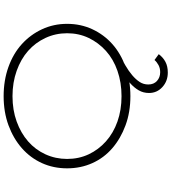

<svg xmlns="http://www.w3.org/2000/svg" viewBox="38 -784 966 1083"><g transform="rotate(-90 521.5 -242.0)"><path d="M654 221Q606 221 572.5 190.5Q539 160 539 115Q539 83 554 57Q569 31 595.5 7.5Q622 -16 658.5 -38.5Q695 -61 739 -84L762 -56Q727 -37 695 -18.5Q663 0 639 20.5Q615 41 601 62.5Q587 84 587 111Q587 142 607 160Q627 178 656 178Q679 178 696.5 168.5Q714 159 725 146L758 170Q740 194 715 207.5Q690 221 654 221ZM521 10Q431 10 356.5 -17.5Q282 -45 227.5 -92Q173 -139 143.5 -204.5Q114 -270 114 -347Q114 -424 143.5 -489Q173 -554 227.5 -602Q282 -650 356.5 -677.5Q431 -705 521 -705Q610 -705 685.5 -678Q761 -651 814.5 -602.5Q868 -554 898.5 -488.5Q929 -423 929 -347Q929 -270 898.5 -204.5Q868 -139 814.5 -91.5Q761 -44 685.5 -17Q610 10 521 10ZM521 -40Q598 -40 664 -63Q730 -86 776.5 -128Q823 -170 849.5 -225.5Q876 -281 876 -347Q876 -412 849.5 -469Q823 -526 776.5 -567Q730 -608 664 -631.5Q598 -655 521 -655Q443 -655 378 -631.5Q313 -608 266 -567Q219 -526 193 -469Q167 -412 167 -347Q167 -281 193 -225.5Q219 -170 266 -128Q313 -86 378 -63Q443 -40 521 -40Z"/></g></svg>

Font: Lexend Tera ExtraLight
Style: Regular
Weight: 250
Designer: Bonnie Shaver-Troup, Thomas Jockin
Foundry: Lexend
Version: Version 1.007